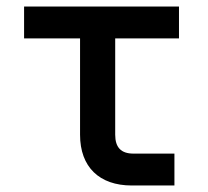

<svg xmlns="http://www.w3.org/2000/svg" viewBox="-20 -570 640 590"><path d="M516 0V-98H390C352 -98 334 -117 334 -156V-452H530V-550H54V-452H226V-156C226 -57 285 0 385 0Z"/></svg>

Font: Tekne LDO SemiBold
Style: Regular
Weight: 600
Monospace: yes
Designer: Alessio Laiso, Mario Rullo, Paolo Rosset
Foundry: Alessio Laiso
Version: Version 1.000;hotconv 1.0.109;makeotfexe 2.5.65596